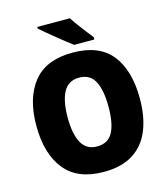

<svg xmlns="http://www.w3.org/2000/svg" viewBox="-133 -1081 999 1144"><g transform="rotate(-15 366.0 -509.5)"><path d="M685 -409Q685 -295 651 -212.5Q617 -130 546.5 -85.5Q476 -41 366 -41Q204 -41 125.5 -139.5Q47 -238 47 -410Q47 -581 125.5 -678.5Q204 -776 367 -776Q532 -776 608.5 -678.5Q685 -581 685 -409ZM240 -409Q240 -308 270 -253Q300 -198 366 -198Q434 -198 463 -252Q492 -306 492 -409Q492 -512 463 -567Q434 -622 367 -622Q300 -622 270 -566.5Q240 -511 240 -409ZM405 -978Q419 -957 439.5 -929Q460 -901 480.5 -875Q501 -849 514 -832V-818H390Q373 -830 348 -850Q323 -870 295.5 -892Q268 -914 244 -934.5Q220 -955 205 -968V-978Z"/></g></svg>

Font: Noto Sans Tamil UI SemiCondensed Black
Style: Regular
Weight: 900
Width: 4
Designer: Jelle Bosma - Monotype Design Team
Foundry: Monotype Imaging Inc.
Version: Version 2.004; ttfautohint (v1.8.4.7-5d5b)